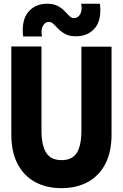

<svg xmlns="http://www.w3.org/2000/svg" viewBox="-20 -970 640 1000"><path d="M300 10Q222 10 163.2 -21.8Q104.5 -53.5 71.8 -115.8Q39 -178 39 -269V-728H196V-291.5Q196 -249.5 202.8 -220Q209.5 -190.5 222.5 -171.8Q235.5 -153 255.2 -144.5Q275 -136 301 -136Q326.5 -136 346 -144.5Q365.5 -153 378.2 -171.5Q391 -190 397.5 -219.8Q404 -249.5 404 -291.5V-727H561V-269Q561 -179.5 528.8 -117Q496.5 -54.5 437.8 -22.2Q379 10 300 10ZM376 -781Q342.5 -781 321 -792.2Q299.5 -803.5 285 -818.5Q270.5 -833.5 259 -844.8Q247.5 -856 234 -856Q215.5 -856 203.8 -835.8Q192 -815.5 199 -780H100.5Q91 -864 127 -907.2Q163 -950.5 225.5 -950.5Q259 -950.5 280.2 -939.2Q301.5 -928 315.8 -913Q330 -898 341.2 -886.8Q352.5 -875.5 366 -875.5Q385 -875.5 397.2 -895.2Q409.5 -915 403 -950.5H500.5Q510.5 -867 474.5 -824Q438.5 -781 376 -781Z"/></svg>

Font: Spline Sans Mono
Style: Regular
Weight: 400
Monospace: yes
Designer: Eben Sorkin, Mirko Velimirovic
Foundry: Sorkin Type
Version: Version 1.004